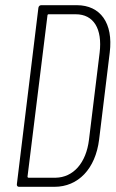

<svg xmlns="http://www.w3.org/2000/svg" viewBox="-20 -720 449 740"><path d="M53 0H190C281 0 348 -69 362 -182L403 -518C417 -631 367 -700 276 -700H139C133 -700 129 -696 128 -690L45 -10C44 -4 48 0 53 0ZM86 -39 163 -661C163 -663 165 -665 167 -665H272C341 -665 375 -609 364 -517L323 -182C312 -91 262 -36 194 -35H90C88 -35 86 -37 86 -39Z"/></svg>

Font: Barlow Condensed ExtraLight
Style: Italic
Weight: 275
Width: 3
Italic angle: -7°
Designer: Jeremy Tribby
Foundry: Tribby Type
Version: Version 1.422;hotconv 1.0.109;makeotfexe 2.5.65596